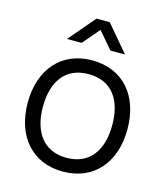

<svg xmlns="http://www.w3.org/2000/svg" viewBox="-115 -848 821 951"><g transform="rotate(15 296.0 -372.5)"><path d="M146.5 -625H221.5L295.5 -711.5L369 -625H444L329.5 -760H261.5ZM295.5 15C455.5 15 551.5 -100.5 551.5 -270.5C551.5 -437.5 457.5 -555 295.5 -555C137.5 -555 40 -440.5 40 -270.5C40 -103 134.5 15 295.5 15ZM295.5 -55.5C178.5 -55.5 118 -140.5 118 -270.5C118 -396.5 174.5 -484.5 295.5 -484.5C414.5 -484.5 473.5 -400.5 473.5 -270.5C473.5 -143 415.5 -55.5 295.5 -55.5Z"/></g></svg>

Font: Hauora
Style: Regular
Weight: 400
Designer: Mikhail Sharanda
Foundry: WCYS & Co.
Version: Version 1.010